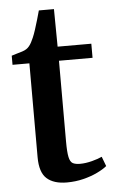

<svg xmlns="http://www.w3.org/2000/svg" viewBox="-51 -720 457 766"><g transform="rotate(-5 177.5 -337.0)"><path d="M186 10Q133.5 10 105.8 -14.8Q78 -39.5 78 -100.5V-476.5H10.5V-513Q20 -516.5 31.5 -519.5Q43 -522.5 53.5 -526Q64 -529.5 70 -533.5Q77 -538 82.2 -544.5Q87.5 -551 91.8 -559.2Q96 -567.5 100.5 -577.5Q105.5 -589 111.8 -608.2Q118 -627.5 124 -648Q130 -668.5 134 -683.5H194.5L196 -533H331V-476.5H196.5V-153.5Q196.5 -111 200.8 -91Q205 -71 215.5 -65.2Q226 -59.5 245 -59.5Q267 -59.5 292.8 -66.2Q318.5 -73 333 -80L347.5 -41.5Q333 -29.5 308 -17.5Q283 -5.5 251.8 2.2Q220.5 10 186 10Z"/></g></svg>

Font: Merriweather 72pt SemiBold
Style: Regular
Weight: 600
Version: Version 2.100